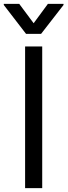

<svg xmlns="http://www.w3.org/2000/svg" viewBox="-41 -966 347 986"><path d="M175.8 -727.5V0H87.9V-727.5ZM57.6 -946.3 131.8 -846.7 205.1 -946.3H285.2V-940.4L169.9 -792H92.8L-21.5 -940.4V-946.3Z"/></svg>

Font: Inter V
Style: 
Weight: 400
Designer: Rasmus Andersson
Foundry: rsms
Version: Version 4.000;git-a3f224843